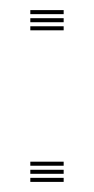

<svg xmlns="http://www.w3.org/2000/svg" viewBox="-20 -360 186 380"><path d="M40 -300V-308H106V-300ZM40 -332V-340H106V-332ZM40 -316V-324H106V-316ZM40 0V-8H106V0ZM40 -32V-40H106V-32ZM40 -16V-24H106V-16Z"/></svg>

Font: Big Shoulders Inline Text Thin
Style: Regular
Weight: 100
Designer: Patric King
Foundry: XO Type Co
Version: Version 2.002